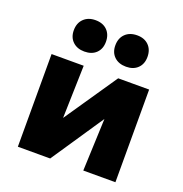

<svg xmlns="http://www.w3.org/2000/svg" viewBox="-126 -810 878 921"><g transform="rotate(20 313.0 -349.0)"><path d="M173 0 179 -143 404 -473H484V-379L229 0ZM64 0V-473H228L215 0ZM398 0 417 -473H562V0ZM207 -538Q170 -538 147.5 -559.5Q125 -581 125 -617Q125 -654 147.5 -676Q170 -698 207 -698Q245 -698 267 -676Q289 -654 289 -617Q289 -581 267 -559.5Q245 -538 207 -538ZM420 -538Q382 -538 359.5 -559.5Q337 -581 337 -617Q337 -654 359.5 -676Q382 -698 420 -698Q457 -698 479 -676Q501 -654 501 -617Q501 -581 479 -559.5Q457 -538 420 -538Z"/></g></svg>

Font: Ysabeau SC Black
Style: Regular
Weight: 900
Designer: Christian Thalmann (Catharsis Fonts)
Version: Version 2.001;gftools[0.9.30]; featfreeze: smcp